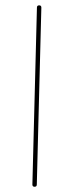

<svg xmlns="http://www.w3.org/2000/svg" viewBox="-20 -693 272 721"><path d="M109.9 8.3Q101.6 8.3 101.6 0L118.7 -664.6Q118.7 -672.9 127 -672.9Q135.3 -672.9 135.3 -664.6L118.2 0Q118.2 8.3 109.9 8.3Z"/></svg>

Font: Mikhak-DS1-FD Thin
Style: Regular
Weight: 100
Designer: Amin Abedi
Version: Version 3.2